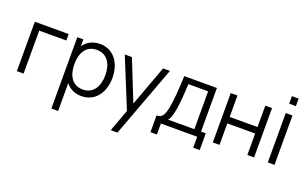

<svg xmlns="http://www.w3.org/2000/svg" viewBox="-101 -1229 3170 1973"><g transform="rotate(20 1484.0 -242.5)"><path d="M143.5 0V-469.5H440V-540H70V0Z M608.5 240V-64.5C647.5 -15 704.5 15 777.5 15C929 15 1017 -108.5 1017 -270.5C1017 -431.5 928.5 -555 780.5 -555C700.5 -555 640 -521.5 600.5 -465.5V-540H534.5V240ZM770 -53.5C655 -53.5 600.5 -145.5 600.5 -270.5C600.5 -397.5 656 -486.5 768.5 -486.5C884.5 -486.5 939 -392.5 939 -270.5C939 -147.5 882.5 -53.5 770 -53.5Z M1257.5 240 1547.5 -540H1472.5L1309 -96L1131.5 -540H1053.5L1273 -1.5L1184 240Z M1645 120V0H2042V120H2113V-63H2061V-540H1704C1696.5 -369.5 1690 -273 1673 -188C1656.5 -100.5 1635.5 -63 1574.5 -63V120ZM1699 -63C1722 -85 1731.5 -118.5 1741.5 -166.5C1759 -240.5 1767 -375.5 1772 -477H1988V-63Z M2286 0V-235H2590.5V0H2664V-540H2590.5V-305.5H2286V-540H2212.5V0Z M2887.5 -642.5V-725H2814V-642.5ZM2887.5 0V-540H2814V0Z"/></g></svg>

Font: Manrope
Style: Regular
Weight: 400
Designer: Mikhail Sharanda
Foundry: Mikhail Sharanda
Version: Version 4.505